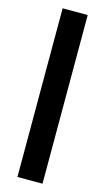

<svg xmlns="http://www.w3.org/2000/svg" viewBox="-132 -910 524 953"><g transform="rotate(15 129.5 -433.5)"><path d="M64.5 0V-866.7H193.4V0Z"/></g></svg>

Font: Antonio
Style: Bold
Weight: 700
Designer: Vernon Adams
Foundry: Vernon Adams
Version: Version 1.002